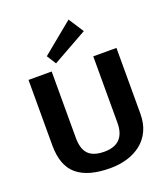

<svg xmlns="http://www.w3.org/2000/svg" viewBox="-172 -1096 1077 1229"><g transform="rotate(-20 366.5 -482.0)"><path d="M367.2 10.1Q216.9 10.1 141.9 -52.8Q67 -115.7 67 -253.2V-700H224.8V-248Q224.8 -172.2 259 -137.1Q293.3 -102.1 367.2 -102.1Q508.1 -102.1 508.1 -248V-700H666V-253.2Q666 -185.9 642.7 -136.5Q619.5 -87.1 578.2 -54.5Q536.9 -21.9 482.9 -5.9Q428.8 10.1 367.2 10.1ZM506.5 -872.6 268.9 -739.4 228.9 -802.4 439.9 -975.4Z"/></g></svg>

Font: Pathway Extreme 8pt Thin
Style: Regular
Weight: 100
Designer: Eduardo Rodriguez Tunni
Foundry: Eduardo Rodriguez Tunni
Version: Version 1.000